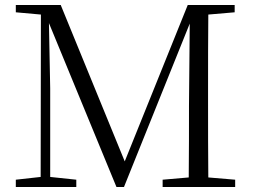

<svg xmlns="http://www.w3.org/2000/svg" viewBox="-20 -745 1010 765"><path d="M731 0H917V-29L810 -38C809 -136 809 -235 809 -335V-390C809 -490 809 -590 810 -687L915 -696V-725H728L477 -102L222 -725H43V-696L143 -687L142 -40L43 -29V0H284V-29L180 -40V-393L175 -653L444 0H474L736 -651L733 -325C733 -234 733 -136 732 -38L628 -29V0Z"/></svg>

Font: Noto Serif SC Light
Style: Regular
Weight: 300
Designer: Ryoko NISHIZUKA 西塚涼子 (kana & ideographs); Frank Grießhammer (Latin, Greek & Cyrillic); Wenlong ZHANG 张文龙 (bopomofo); San
Foundry: Adobe
Version: Version 2.001;hotconv 1.1.0;makeotfexe 2.6.0